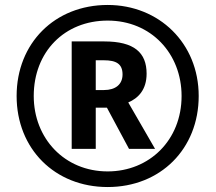

<svg xmlns="http://www.w3.org/2000/svg" viewBox="-20 -744 869 774"><path d="M414 10C627 10 781 -144 781 -357C781 -570 621 -724 414 -724C201 -724 47 -570 47 -357C47 -144 201 10 414 10ZM414 -53C240 -53 116 -186 116 -357C116 -535 240 -661 414 -661C589 -661 712 -528 712 -357C712 -179 582 -53 414 -53ZM269 -144H366V-310H411L500 -144H605L497 -331C537 -348 571 -382 571 -447C571 -532 521 -577 400 -577H269ZM399 -381H366V-501H399C449 -501 474 -486 474 -444C474 -404 446 -381 399 -381Z"/></svg>

Font: Noto Sans Lao SemiBold
Style: Regular
Weight: 600
Designer: Monotype Design Team
Foundry: Monotype Imaging Inc.
Version: Version 2.003